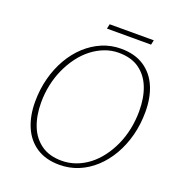

<svg xmlns="http://www.w3.org/2000/svg" viewBox="-144 -909 954 1039"><g transform="rotate(20 333.5 -390.0)"><path d="M313 14Q235 14 181.5 -21Q128 -56 101 -118.5Q74 -181 74 -262Q74 -334 91 -398.5Q108 -463 139 -516.5Q170 -570 212.5 -609Q255 -648 306 -669.5Q357 -691 414 -691Q494 -691 547.5 -655.5Q601 -620 627.5 -558Q654 -496 654 -415Q654 -342 637 -277.5Q620 -213 589 -159.5Q558 -106 515.5 -67Q473 -28 422 -7Q371 14 313 14ZM317 -11Q359 -11 398 -25Q437 -39 471 -65Q505 -91 532.5 -127.5Q560 -164 580 -208Q600 -252 610.5 -302.5Q621 -353 621 -407Q621 -484 598 -542Q575 -600 528.5 -633Q482 -666 410 -666Q368 -666 329 -651Q290 -636 256 -609.5Q222 -583 194.5 -546Q167 -509 147 -465Q127 -421 116.5 -371.5Q106 -322 106 -270Q106 -194 129 -136Q152 -78 199 -44.5Q246 -11 317 -11ZM304 -767 310 -794H564L558 -767Z"/></g></svg>

Font: Source Serif 4 ExtraLight
Style: Italic
Weight: 250
Italic angle: -12°
Designer: Frank Grießhammer
Foundry: Adobe Systems Incorporated
Version: Version 4.004;hotconv 1.0.116;makeotfexe 2.5.65601